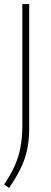

<svg xmlns="http://www.w3.org/2000/svg" viewBox="-22 -760 252 950"><path d="M23 170 -1.5 152.5Q30 106 49.8 62.8Q69.5 19.5 79 -29.5Q88.5 -78.5 88.5 -143V-740H122.5V-127.5Q122.5 -66.5 112 -18Q101.5 30.5 79.5 75Q57.5 119.5 23 170Z"/></svg>

Font: Encode Sans SemiCondensed SemiCondensed Thin
Style: Regular
Weight: 100
Width: 4
Designer: Multiple Designers
Foundry: Impallari Type
Version: Version 3.000; ttfautohint (v1.8.3) -l 8 -r 50 -G 200 -x 14 